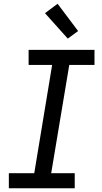

<svg xmlns="http://www.w3.org/2000/svg" viewBox="-20 -1000 540 1020"><path d="M27 0V-80H162L257 -655H132V-735H482V-655H348L252 -80H377V0ZM340 -795 219 -930 286 -980 395 -835Z"/></svg>

Font: Iosevka SS04 Medium
Style: Italic
Weight: 500
Italic angle: -9°
Monospace: yes
Designer: Belleve Invis
Foundry: Belleve Invis
Version: Version 19.0.0; ttfautohint (v1.8.4)